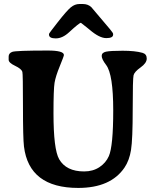

<svg xmlns="http://www.w3.org/2000/svg" viewBox="-20 -903 773 943"><path d="M370.1 -883.3H387.2Q411.6 -883.3 428.2 -868.2Q428.7 -867.7 520 -759.8Q535.6 -741.2 535.6 -736.3V-732.9Q535.6 -715.8 502 -715.8Q468.3 -715.8 420.4 -756.8Q415 -761.2 407.2 -767.6L393.6 -778.3Q378.4 -791 377.4 -791Q369.6 -791 318.8 -744.1Q286.6 -714.4 253.7 -714.4Q220.7 -714.4 220.7 -732.9V-736.3Q220.7 -739.3 264.2 -794.7Q307.6 -850.1 327.4 -866.7Q347.2 -883.3 370.1 -883.3ZM89.8 -550.3Q85.4 -564.9 54 -579.8Q22.5 -594.7 22.5 -609.4V-625.5Q22.5 -641.6 40 -648.2Q57.6 -654.8 214.8 -654.8Q293.9 -654.8 293.9 -632.8Q293.9 -627.4 273.7 -578.1Q253.4 -528.8 248 -496.8Q242.7 -464.8 242.7 -346.7Q242.7 -169.9 270.5 -121.1Q305.2 -61 393.1 -61Q436.5 -61 468.3 -82Q500 -103 514.6 -136.2Q536.1 -185.1 536.1 -361.3Q536.1 -537.6 501.5 -583.5Q479.5 -612.3 479.5 -628.4Q479.5 -644.5 500.7 -649.2Q522 -653.8 582.5 -653.8Q643.1 -653.8 679.7 -643.6Q700.7 -637.7 700.7 -615.5Q700.7 -593.3 670.4 -571.8Q640.1 -550.3 636 -533.4Q631.8 -516.6 631.8 -367.4Q631.8 -218.3 623.5 -166.5Q615.2 -114.7 591.3 -79.6Q523.4 20 364.3 20Q122.6 20 97.7 -183.6Q92.8 -222.7 92.8 -381.8Q92.8 -541 89.8 -550.3Z"/></svg>

Font: Averia Serif Libre RX
Style: Bold
Weight: 700
Version: Version 1.002